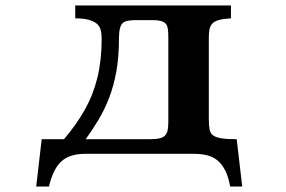

<svg xmlns="http://www.w3.org/2000/svg" viewBox="-20 -560 1040 699"><path d="M253.9 -540H820.8V-493.2Q793.9 -491.7 778.1 -487.5Q762.2 -483.4 753.9 -475.1Q745.1 -465.8 742.7 -453.1Q740.2 -440.4 740.2 -420.9V-127.9Q740.2 -104 742.9 -89.4Q745.6 -74.7 755.9 -66.9Q766.6 -59.6 786.6 -56.4Q806.6 -53.2 841.8 -53.2L861.8 119.1H817.9Q812 85.9 801.3 63.5Q790.5 41 774.9 26.9Q758.3 11.7 736.3 5.9Q714.4 0 684.1 0H290Q232.4 0 202.1 28.8Q187 43 176.3 65.7Q165.5 88.4 158.2 119.1H111.8L131.8 -53.2H212.9Q258.3 -106.4 288.8 -160.6Q319.3 -214.8 334.7 -277.8Q350.1 -340.8 350.1 -418.9Q350.1 -437.5 346.4 -451.2Q342.8 -464.8 332 -474.1Q321.3 -482.9 302.7 -488Q284.2 -493.2 253.9 -493.2ZM477.1 -486.8Q458.5 -486.8 446 -484.6Q433.6 -482.4 425.8 -475.1Q419.4 -468.3 416.3 -455.1Q413.1 -441.9 413.1 -419.9Q413.1 -353 403.6 -300Q394 -247.1 377.4 -204.1Q360.8 -161.1 338.9 -124.5Q316.9 -87.9 292 -53.2H523.9Q547.4 -53.2 560.8 -56.4Q574.2 -59.6 581.1 -66.9Q588.4 -75.2 590.6 -87.6Q592.8 -100.1 592.8 -117.2V-424.8Q592.8 -443.8 590.8 -456.1Q588.9 -468.3 582 -475.1Q570.3 -486.8 536.1 -486.8Z"/></svg>

Font: BIZ UDMincho
Style: Bold
Weight: 700
Monospace: yes
Designer: TypeBank Co., Ltd.
Foundry: Morisawa Inc.
Version: Version 1.06